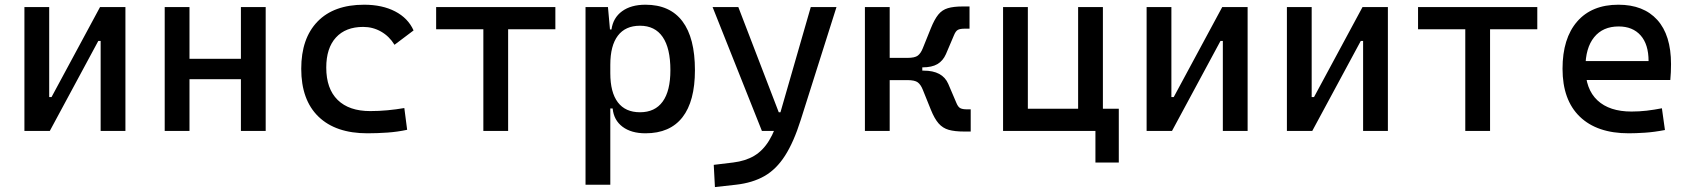

<svg xmlns="http://www.w3.org/2000/svg" viewBox="-20 -547 7071 802"><path d="M150.4 0V-141.6H195.3L397.9 -517.6H432.1V-376H390.6L188 0ZM82 0V-517.6H185.5V0ZM400.4 0V-517.6H503.9V0Z M986.3 0V-517.6H1089.8V0ZM668 0V-517.6H771.5V0ZM698.2 -216.3V-301.3H1074.7V-216.3Z M1514.6 9.8Q1382.3 9.8 1310.3 -59.8Q1238.3 -129.4 1238.3 -259.8Q1238.3 -386.7 1306.4 -457Q1374.5 -527.3 1501 -527.3Q1576.7 -527.3 1630.6 -499.3Q1684.6 -471.2 1707.5 -419.9L1627.9 -359.9Q1606 -395.5 1571.8 -415Q1537.6 -434.6 1497.1 -434.6Q1423.8 -434.6 1383.3 -390.4Q1342.8 -346.2 1342.8 -264.6Q1342.8 -176.3 1390.4 -129.6Q1438 -83 1526.4 -83Q1562.5 -83 1598.6 -86.4Q1634.8 -89.8 1668.9 -95.7L1680.7 -4.9Q1640.6 3.9 1597.9 6.8Q1555.2 9.8 1514.6 9.8Z M1999 0V-517.6H2102.5V0ZM1801.8 -424.8V-517.6H2299.8V-424.8Z M2425.8 224.6V-517.6H2519.5L2529.3 -408.2V224.6ZM2676.3 9.8Q2616.7 9.8 2580.3 -17.6Q2543.9 -44.9 2539.1 -93.8H2494.1L2529.3 -241.2Q2529.3 -161.1 2560.8 -119.6Q2592.3 -78.1 2653.3 -78.1Q2715.8 -78.1 2748 -122.6Q2780.3 -167 2780.3 -253.9Q2780.3 -345.7 2748 -392.6Q2715.8 -439.5 2653.3 -439.5Q2592.3 -439.5 2560.8 -397.9Q2529.3 -356.4 2529.3 -276.4L2494.1 -423.8H2534.2Q2541 -472.7 2578.4 -500Q2615.7 -527.3 2676.3 -527.3Q2778.3 -527.3 2830.6 -458Q2882.8 -388.7 2882.8 -253.9Q2882.8 -124 2830.6 -57.1Q2778.3 9.8 2676.3 9.8Z M2966.3 234.4 2961.4 141.6 3042.5 131.8Q3093.8 125.5 3130.1 104Q3166.5 82.5 3192.4 40.3Q3218.3 -2 3237.8 -70.3L3366.7 -517.6H3474.1L3324.7 -45.9Q3295.4 46.9 3259 103.5Q3222.7 160.2 3173.1 188.5Q3123.5 216.8 3054.2 224.6ZM3162.6 0 2956.5 -517.6H3064L3232.9 -78.1H3248.5V0Z M3777.3 -265.6 3770 -305.2Q3801.3 -305.2 3813.7 -314.7Q3826.2 -324.2 3834.5 -345.2L3868.2 -428.7Q3883.3 -466.3 3899.4 -486.1Q3915.5 -505.9 3939.5 -512.9Q3963.4 -520 4001.5 -520H4029.8V-427.2H4008.8Q3990.7 -427.2 3981.4 -422.4Q3972.2 -417.5 3965.3 -400.9L3931.2 -320.8Q3918.9 -293 3895.8 -279.3Q3872.6 -265.6 3833 -265.6ZM3592.8 0V-517.6H3696.3V0ZM3689 -212.4V-305.2H3832.5V-212.4ZM4006.3 2.4Q3968.3 2.4 3943.1 -4.6Q3918 -11.7 3900.6 -31.5Q3883.3 -51.3 3868.2 -88.9L3834.5 -172.4Q3826.2 -193.4 3813.7 -202.9Q3801.3 -212.4 3770 -212.4L3777.3 -252H3837.9Q3917 -252 3940.9 -196.8L3975.1 -116.7Q3981.9 -100.1 3991.2 -95.2Q4000.5 -90.3 4018.6 -90.3H4034.7V2.4Z M4483.4 0V-517.6H4586.9V0ZM4200.2 0V-92.8H4627.4V0ZM4169.9 0V-517.6H4273.4V0ZM4555.7 131.8V-92.8H4653.3V131.8Z M4837.9 0V-141.6H4882.8L5085.4 -517.6H5119.6V-376H5078.1L4875.5 0ZM4769.5 0V-517.6H4873V0ZM5087.9 0V-517.6H5191.4V0Z M5423.8 0V-141.6H5468.8L5671.4 -517.6H5705.6V-376H5664.1L5461.4 0ZM5355.5 0V-517.6H5459V0ZM5673.8 0V-517.6H5777.3V0Z M6100.6 0V-517.6H6204.1V0ZM5903.3 -424.8V-517.6H6401.4V-424.8Z M6783.2 9.8Q6650.9 9.8 6578.9 -59.8Q6506.8 -129.4 6506.8 -259.8Q6506.8 -386.7 6567.9 -457Q6628.9 -527.3 6740.2 -527.3Q6845.2 -527.3 6902.6 -463.9Q6960 -400.4 6960 -279.3Q6960 -243.7 6957 -212.9H6593.8V-292H6866.2Q6866.2 -361.8 6833 -399.2Q6799.8 -436.5 6741.2 -436.5Q6675.3 -436.5 6638.9 -391.6Q6602.5 -346.7 6602.5 -264.6Q6602.5 -174.8 6652.6 -127.9Q6702.6 -81.1 6794.9 -81.1Q6827.1 -81.1 6858.4 -84.7Q6889.6 -88.4 6921.9 -94.7L6934.6 -3.9Q6888.7 4.9 6850.6 7.3Q6812.5 9.8 6783.2 9.8Z"/></svg>

Font: Cascadia Code
Style: Regular
Weight: 400
Monospace: yes
Designer: Aaron Bell
Foundry: Saja Typeworks
Version: Version 2106.017